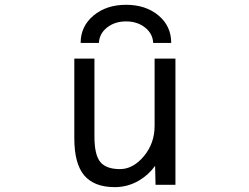

<svg xmlns="http://www.w3.org/2000/svg" viewBox="-20 -769 1040 801"><path d="M374 -524.4V-199.2Q374 -123 398.4 -93.3Q422.9 -63.5 480.5 -63.5Q535.2 -63.5 580.1 -117.2Q625 -170.9 625 -244.1V-524.4H711.9V2H628.9L627 -77.1Q600.6 -40 559.6 -15.6Q512.7 11.7 459 11.7Q373 11.7 331.5 -37.1Q290 -85.9 290 -192.4V-524.4ZM392.6 -589.8H316.4Q316.4 -659.2 370.1 -704.1Q423.8 -749 505.9 -749Q587.9 -749 641.1 -704.6Q694.3 -660.2 694.3 -589.8H619.1Q617.2 -628.9 585 -654.3Q552.7 -679.7 505.9 -679.7Q459 -679.7 426.8 -654.3Q394.5 -628.9 392.6 -589.8Z"/></svg>

Font: Gen Shin Gothic Monospace Regular
Style: Regular
Weight: 400
Designer: [Source Han Sans]
Ryoko NISHIZUKA  (kana & ideographs); Paul D. Hunt (Latin, Greek & Cyrillic); Wenlong ZHANG  (bopomofo
Version: Version 1.002.20150607